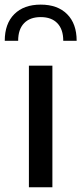

<svg xmlns="http://www.w3.org/2000/svg" viewBox="-45 -791 344 811"><path d="M-24.9 -618.7Q-24.9 -690.9 15.4 -731.2Q55.7 -771.5 127 -771.5Q198.2 -771.5 238.5 -731.2Q278.8 -690.9 278.8 -618.7H222.2Q222.2 -667 197.3 -692.9Q172.4 -718.8 127 -718.8Q81.5 -718.8 56.6 -692.9Q31.7 -667 31.7 -618.7ZM77.1 -513.7H176.3V0H77.1Z"/></svg>

Font: Estedad-FD Medium
Style: Regular
Weight: 500
Designer: Amin Abedi
Version: Version 7.3